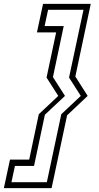

<svg xmlns="http://www.w3.org/2000/svg" viewBox="-81 -770 512 990"><path d="M235 -181 335.5 -275.5 275 -370 349.5 -719.5H167L149 -635.5H247.5L192 -372.5L254 -275.5L150.5 -178.5L94.5 85.5H-4L-22 169.5H160.5ZM119 -181 219.5 -275.5 159 -370 208.5 -603H109.5L141 -750H387L307.5 -375.5L371 -275.5L265 -175.5L185 200H-61L-29.5 53H69.5Z"/></svg>

Font: Tourney Thin Light
Style: Italic
Weight: 300
Italic angle: -12°
Version: Version 1.015